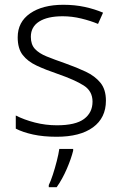

<svg xmlns="http://www.w3.org/2000/svg" viewBox="-20 -562 509 803"><path d="M423 -141Q423 -69 369 -29.5Q315 10 217 10Q161 10 118 0.5Q75 -9 46 -24V-79Q81 -61 126 -49.5Q171 -38 218 -38Q296 -38 331.5 -64.5Q367 -91 367 -137Q367 -181 330 -204.5Q293 -228 221 -253Q171 -270 133.5 -287.5Q96 -305 75 -332Q54 -359 54 -406Q54 -470 106 -506Q158 -542 245 -542Q293 -542 334.5 -533Q376 -524 411 -509L390 -462Q359 -475 320 -484.5Q281 -494 242 -494Q179 -494 144 -472Q109 -450 109 -408Q109 -376 126 -357.5Q143 -339 175 -326Q207 -313 253 -297Q301 -280 339 -262Q377 -244 400 -216Q423 -188 423 -141ZM286 68Q278 101 259.5 144Q241 187 217 221H184V212Q192 196 201 168.5Q210 141 217.5 111.5Q225 82 228 61H286Z"/></svg>

Font: RS Noto Sans Light
Style: Regular
Weight: 300
Designer: Monotype Design Team
Foundry: Monotype Imaging Inc.
Version: Version 3.10